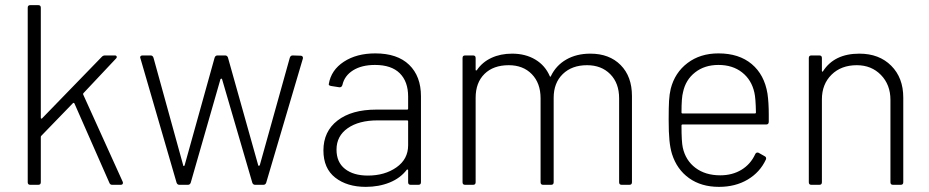

<svg xmlns="http://www.w3.org/2000/svg" viewBox="-20 -720 3620 748"><path d="M88 -10V-690Q88 -700 98 -700H129Q139 -700 139 -690V-261Q139 -259 140.5 -258Q142 -257 144 -259L377 -499Q382 -504 389 -504H427Q433 -504 434.5 -500Q436 -496 432 -492L305 -357Q303 -354 304 -352L458 -12L459 -8Q459 0 450 0H417Q409 0 406 -8L270 -317Q267 -321 264 -318L141 -191Q139 -190 139 -186V-10Q139 0 129 0H98Q88 0 88 -10Z M668 -8 527 -493 526 -496Q526 -504 536 -504H567Q575 -504 578 -495L694 -75Q694 -73 696 -73Q697 -73 699 -75L816 -495Q819 -504 827 -504H857Q865 -504 868 -496L986 -76Q986 -74 989 -74Q990 -74 992 -76L1109 -495Q1112 -504 1120 -504L1151 -503Q1156 -503 1158.5 -500Q1161 -497 1160 -492L1017 -8Q1014 0 1006 0H974Q966 0 963 -8L845 -412Q843 -414 842 -414Q841 -414 839 -412L723 -8Q720 0 712 0H679Q671 0 668 -8Z M1240 -134Q1240 -208 1295 -250.5Q1350 -293 1446 -293H1566Q1570 -293 1570 -297V-344Q1570 -402 1537.5 -434.5Q1505 -467 1441 -467Q1389 -467 1355.5 -446Q1322 -425 1314 -389Q1311 -379 1302 -380L1270 -385Q1259 -387 1261 -393Q1270 -447 1319.5 -479.5Q1369 -512 1442 -512Q1528 -512 1574 -467.5Q1620 -423 1620 -345V-10Q1620 0 1610 0H1580Q1570 0 1570 -10V-57Q1570 -59 1568 -59.5Q1566 -60 1565 -59Q1540 -26 1498 -9Q1456 8 1405 8Q1332 8 1286 -28Q1240 -64 1240 -134ZM1413 -36Q1479 -36 1524.5 -68Q1570 -100 1570 -154V-247Q1570 -251 1566 -251H1451Q1378 -251 1334.5 -220.5Q1291 -190 1291 -137Q1291 -88 1324 -62Q1357 -36 1413 -36Z M1782 -10V-494Q1782 -504 1792 -504H1823Q1833 -504 1833 -494V-448Q1833 -446 1834.5 -445.5Q1836 -445 1838 -447Q1859 -478 1894.5 -494.5Q1930 -511 1975 -511Q2027 -511 2065.5 -488Q2104 -465 2122 -423Q2123 -421 2124 -421Q2125 -421 2126 -423Q2146 -465 2186 -488Q2226 -511 2280 -511Q2354 -511 2398 -466.5Q2442 -422 2442 -346V-10Q2442 0 2432 0H2402Q2392 0 2392 -10V-337Q2392 -396 2357.5 -431Q2323 -466 2267 -466Q2208 -466 2172.5 -431.5Q2137 -397 2137 -339V-10Q2137 0 2127 0H2096Q2086 0 2086 -10V-337Q2086 -396 2052 -431Q2018 -466 1962 -466Q1902 -466 1867.5 -432Q1833 -398 1833 -339V-10Q1833 0 1823 0H1792Q1782 0 1782 -10Z M2598 -120Q2591 -143 2588 -173.5Q2585 -204 2585 -254Q2585 -302 2586.5 -327.5Q2588 -353 2593 -374Q2609 -437 2658.5 -474.5Q2708 -512 2779 -512Q2859 -512 2908.5 -470.5Q2958 -429 2970 -355Q2975 -320 2975 -274V-246Q2975 -235 2965 -235H2639Q2635 -235 2635 -231Q2635 -167 2640 -145Q2651 -95 2689.5 -66Q2728 -37 2786 -37Q2833 -37 2868.5 -58.5Q2904 -80 2922 -119Q2926 -128 2935 -125L2958 -112Q2967 -108 2964 -99Q2941 -49 2893 -20.5Q2845 8 2781 8Q2712 8 2664.5 -26Q2617 -60 2598 -120ZM2639 -278H2921Q2925 -278 2925 -282Q2924 -338 2919 -359Q2908 -409 2871 -438Q2834 -467 2779 -467Q2725 -467 2688 -438Q2651 -409 2641 -361Q2635 -340 2635 -282Q2635 -278 2639 -278Z M3131 -10V-494Q3131 -504 3141 -504H3172Q3182 -504 3182 -494V-444Q3182 -442 3183.5 -441Q3185 -440 3186 -442Q3230 -511 3328 -511Q3405 -511 3452 -464Q3499 -417 3499 -340V-10Q3499 0 3489 0H3459Q3449 0 3449 -10V-331Q3449 -390 3412 -428Q3375 -466 3318 -466Q3257 -466 3219.5 -429Q3182 -392 3182 -333V-10Q3182 0 3172 0H3141Q3131 0 3131 -10Z"/></svg>

Font: Barlow GEO Light
Style: Regular
Weight: 300
Designer: Jeremy Tribby
Foundry: Tribby Type
Version: Version 1.408